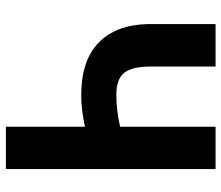

<svg xmlns="http://www.w3.org/2000/svg" viewBox="-70 -681 751 651"><g transform="rotate(90 305.5 -355.5)"><path d="M553.2 -710.9V0H409.7V-268.1Q352.5 -255.4 302.2 -255.4Q186 -255.4 125 -314Q64 -372.6 61.5 -482.9V-710.9H205.6V-490.7Q205.6 -428.2 226.8 -401.4Q248 -374.5 301.3 -374.5Q354.5 -374.5 409.7 -387.2V-710.9Z"/></g></svg>

Font: RobotoCondensed-Bold
Style: Bold
Weight: 700
Designer: Google
Version: Version 2.001240; 2014